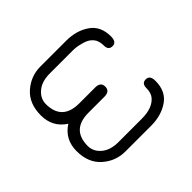

<svg xmlns="http://www.w3.org/2000/svg" viewBox="-97 -647 844 844"><g transform="rotate(45 325.0 -225.0)"><path d="M325.2 -52.7Q287.1 6.8 213.9 6.8Q140.6 6.8 100.6 -38.6Q60.5 -84 60.5 -143.6V-304.7Q60.5 -367.2 91.3 -412.1Q122.1 -457 186.5 -457Q221.7 -457 221.7 -431.6Q221.7 -406.2 192.4 -406.2Q163.1 -406.2 146.5 -392.6Q129.9 -378.9 123 -358.4Q111.3 -323.2 111.3 -296.9V-151.4Q111.3 -101.6 135.7 -72.8Q160.2 -43.9 194.3 -43.9Q295.9 -43.9 295.9 -150.4V-249Q295.9 -283.2 324.7 -283.2Q353.5 -283.2 353.5 -249V-150.4Q353.5 -43.9 455.1 -43.9Q489.3 -43.9 513.7 -72.8Q538.1 -101.6 538.1 -151.4V-296.9Q538.1 -363.3 502.9 -392.6Q486.3 -406.2 457 -406.2Q427.7 -406.2 427.7 -431.6Q427.7 -457 462.9 -457Q527.3 -457 558.1 -412.1Q588.9 -367.2 588.9 -304.7V-143.6Q588.9 -84 548.8 -38.6Q508.8 6.8 436 6.8Q363.3 6.8 325.2 -52.7Z"/></g></svg>

Font: Jura
Style: Book
Weight: 400
Version: Version 2.5